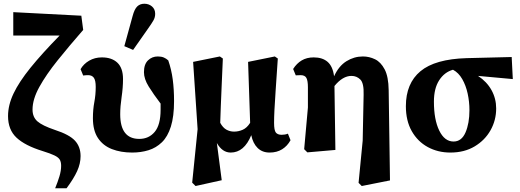

<svg xmlns="http://www.w3.org/2000/svg" viewBox="-20 -801 2783 1027"><path d="M275 206Q289 172 298 142Q307 112 307 86Q307 66 300 53.5Q293 41 271.5 30.5Q250 20 208 7Q114 -22 68.5 -64.5Q23 -107 23 -180Q23 -239 52.5 -301Q82 -363 143 -438.5Q204 -514 299 -611H51V-736L415 -717L425 -641Q350 -555 288.5 -478.5Q227 -402 190.5 -336Q154 -270 154 -215Q154 -175 180 -152Q206 -129 274 -106Q351 -81 381 -48.5Q411 -16 411 34Q411 74 392.5 114.5Q374 155 336 206Z M687 15Q626 15 578.5 -3.5Q531 -22 504 -62.5Q477 -103 477 -169Q477 -215 484.5 -254.5Q492 -294 492 -336Q492 -371 482 -385Q472 -399 451 -399Q439 -399 425 -397L411 -431Q427 -459 457 -476.5Q487 -494 525 -494Q578 -494 608 -465.5Q638 -437 638 -378Q638 -333 630.5 -282Q623 -231 623 -190Q623 -58 725 -58Q776 -58 807.5 -95.5Q839 -133 839 -214Q839 -223 839 -231.5Q839 -240 839 -247Q801 -297 775.5 -338Q750 -379 750 -415Q750 -457 771.5 -478Q793 -499 824 -499Q843 -499 856 -493.5Q869 -488 880 -478Q897 -429 904 -376Q911 -323 911 -260Q911 -178 894 -124Q877 -70 846 -40Q815 -10 774.5 2.5Q734 15 687 15ZM645 -554 689 -714Q699 -752 714 -766.5Q729 -781 752 -781Q776 -781 793 -766.5Q810 -752 810 -727Q810 -708 800.5 -691.5Q791 -675 774 -651L692 -534Z M1422 15Q1383 15 1358 -9.5Q1333 -34 1324 -78Q1286 15 1214 15Q1169 15 1140 -36L1166 163L1026 194L1008 176L1037 -110L1013 -470L1156 -499L1172 -488Q1168 -401 1165.5 -338.5Q1163 -276 1161 -230Q1159 -184 1158 -144Q1172 -118 1191 -107.5Q1210 -97 1232 -97Q1256 -97 1278.5 -107Q1301 -117 1318 -144L1307 -470L1450 -499L1466 -488Q1459 -384 1454.5 -318.5Q1450 -253 1448 -213Q1446 -173 1446 -144Q1446 -104 1455.5 -92Q1465 -80 1487 -80Q1505 -80 1520 -86L1534 -51Q1517 -20 1489 -2.5Q1461 15 1422 15Z M1898 177 1920 -49 1925 -294Q1927 -356 1907.5 -375.5Q1888 -395 1860 -395Q1813 -395 1769 -341L1774 1L1624 14L1607 -3L1627 -226V-334Q1627 -369 1619 -384Q1611 -399 1588 -399Q1583 -399 1575 -398.5Q1567 -398 1562 -398L1548 -432Q1567 -462 1594 -478Q1621 -494 1658 -494Q1705 -494 1732.5 -470Q1760 -446 1767 -393Q1792 -448 1833 -473.5Q1874 -499 1921 -499Q1955 -499 1986 -484Q2017 -469 2037.5 -430Q2058 -391 2059 -319L2066 164L1915 194Z M2389 15Q2322 15 2268 -14.5Q2214 -44 2182.5 -99.5Q2151 -155 2151 -233Q2151 -355 2229 -420Q2307 -485 2476 -490L2717 -496L2723 -378L2537 -395Q2584 -364 2609 -319Q2634 -274 2634 -221Q2634 -158 2604 -104.5Q2574 -51 2519 -18Q2464 15 2389 15ZM2301 -257Q2301 -161 2329.5 -102.5Q2358 -44 2406 -44Q2449 -44 2470 -92.5Q2491 -141 2491 -212Q2491 -257 2481.5 -300.5Q2472 -344 2452.5 -378Q2433 -412 2403 -428Q2357 -415 2329 -371.5Q2301 -328 2301 -257Z"/></svg>

Font: Source Serif Pro
Style: Bold
Weight: 700
Designer: Frank Grießhammer
Foundry: Adobe Systems Incorporated
Version: Version 3.001;hotconv 1.0.111;makeotfexe 2.5.65597